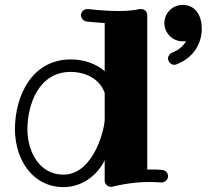

<svg xmlns="http://www.w3.org/2000/svg" viewBox="-20 -748 883 785"><path d="M408 -265C412 -239 369 -34 239 -34C144 -34 93 -123 92 -218C92 -319 137 -454 269 -454C327 -454 388 -427 408 -368ZM641 -2C653 -2 667 -12 667 -28C667 -41 657 -52 643 -53C626 -55 609 -55 592 -55C589 -55 585 -55 582 -55V-686C582 -699 572 -711 557 -711C555 -711 553 -711 551 -711C526 -705 495 -703 465 -703C402 -703 341 -711 340 -711C339 -711 338 -711 337 -711C324 -711 311 -700 311 -686C311 -673 321 -662 334 -660C337 -660 368 -656 408 -654V-457C373 -487 325 -505 269 -505C115 -505 41 -363 41 -217C43 -92 115 17 240 17C315 17 378 -31 408 -93V-10C408 3 419 16 434 16C436 16 439 16 441 15C442 15 509 -4 592 -4C607 -4 623 -3 639 -2C639 -2 640 -2 641 -2ZM805 -631C805 -683 780 -728 727 -728C686 -728 652 -695 652 -654C652 -612 686 -579 727 -579C732 -579 736 -579 741 -580C730 -561 713 -544 684 -533C674 -529 667 -519 667 -509C667 -496 678 -483 693 -483C696 -483 699 -484 702 -485C776 -514 805 -575 805 -631Z"/></svg>

Font: Ribeye
Style: Regular
Weight: 400
Designer: Astigmatic (AOETI)
Foundry: Astigmatic (AOETI)
Version: Version 1.000